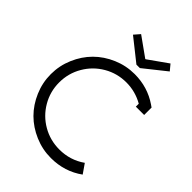

<svg xmlns="http://www.w3.org/2000/svg" viewBox="-256 -1015 1155 1155"><g transform="rotate(45 321.0 -437.5)"><path d="M376 -805.2 500 -893.1 530.8 -856 389.2 -743.2H359.9L217.8 -856L250 -893.1L373 -805.2ZM536.1 -586.9Q469.2 -625 393.1 -625Q315.4 -625 249.5 -586.7Q183.6 -548.3 145.3 -482.4Q106.9 -416.5 106.9 -338.9Q106.9 -261.2 145.3 -195.6Q183.6 -129.9 249.3 -92Q314.9 -54.2 393.1 -54.2Q484.9 -54.2 558.1 -106L599.1 -46.9Q509.3 18.1 393.1 18.1Q320.8 18.1 254.6 -10.3Q188.5 -38.6 140.6 -86.4Q92.8 -134.3 64.5 -200.4Q36.1 -266.6 36.1 -338.9Q36.1 -411.1 64.5 -477.3Q92.8 -543.5 140.6 -591.3Q188.5 -639.2 254.6 -667.5Q320.8 -695.8 393.1 -695.8Q502.9 -695.8 590.8 -636.2L606.9 -625V-562H536.1Z"/></g></svg>

Font: Rawengulk
Style: Bold
Weight: 700
Version: Version 0.92